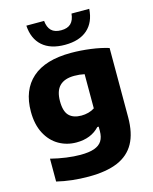

<svg xmlns="http://www.w3.org/2000/svg" viewBox="-146 -893 972 1218"><g transform="rotate(-15 340.0 -284.0)"><path d="M74 206.5V56.5Q125.5 69.5 175.5 76.2Q225.5 83 267.5 83Q324.5 83 359 70.8Q393.5 58.5 409.2 33.5Q425 8.5 425 -32V-60H416Q360 0.5 264 0.5Q201 0.5 148.8 -29.5Q96.5 -59.5 65.2 -119Q34 -178.5 34 -263Q34 -404 120.2 -480.8Q206.5 -557.5 376 -557.5Q438 -557.5 504 -548.8Q570 -540 621 -524V-69.5Q621 35 584.5 101Q548 167 473.5 198.5Q399 230 283 230Q171 230 74 206.5ZM425 -180V-404.5Q393.5 -411.5 358.5 -411.5Q294.5 -411.5 262 -379.2Q229.5 -347 229.5 -279Q229.5 -212.5 257.2 -184.2Q285 -156 338 -156Q361.5 -156 384.2 -162Q407 -168 425 -180ZM147.5 -797.5H264Q268 -755 289.8 -733.5Q311.5 -712 354 -712Q396.5 -712 418.2 -733.5Q440 -755 444 -797.5H560.5Q555 -710.5 502 -663.5Q449 -616.5 354 -616.5Q259 -616.5 206 -663.5Q153 -710.5 147.5 -797.5Z"/></g></svg>

Font: Encode Sans Semi Expanded ExBd
Style: Regular
Weight: 800
Width: 6
Designer: Multiple Designers
Foundry: Impallari Type
Version: Version 2.000